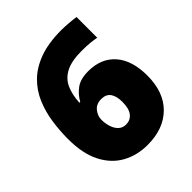

<svg xmlns="http://www.w3.org/2000/svg" viewBox="-202 -852 990 990"><g transform="rotate(-45 293.0 -357.0)"><path d="M34 -302Q34 -363 43 -424Q52 -485 75 -539Q98 -593 140 -634.5Q182 -676 247.5 -700Q313 -724 408 -724Q429 -724 459.5 -721.5Q490 -719 510 -716V-565Q490 -569 465 -571.5Q440 -574 404 -574Q332 -574 290 -552.5Q248 -531 229.5 -490.5Q211 -450 208 -393H214Q233 -428 265.5 -452Q298 -476 355 -476Q449 -476 502 -415.5Q555 -355 555 -244Q555 -124 487.5 -57Q420 10 303 10Q227 10 166 -23.5Q105 -57 69.5 -126Q34 -195 34 -302ZM299 -143Q330 -143 349 -166.5Q368 -190 368 -240Q368 -281 352 -304Q336 -327 301 -327Q265 -327 245.5 -303Q226 -279 226 -250Q226 -225 233.5 -200Q241 -175 257.5 -159Q274 -143 299 -143Z"/></g></svg>

Font: Noto Sans Arabic Blk
Style: Regular
Weight: 900
Designer: Monotype Design Team, Nadine Chahine, Nizar Qandah and Khaled Hosny
Foundry: Monotype Imaging Inc.
Version: Version 2.012; ttfautohint (v1.8.4.7-5d5b)